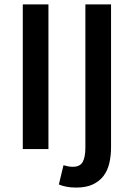

<svg xmlns="http://www.w3.org/2000/svg" viewBox="-20 -674 605 868"><path d="M83 0V-654H199V0ZM325 174Q299 174 279.5 170Q260 166 246 160L267 73Q277 76 287.5 78Q298 80 309 80Q342 80 354 58Q366 36 366 -7V-654H482V-8Q482 31 474 64.5Q466 98 447.5 122Q429 146 399 160Q369 174 325 174Z"/></svg>

Font: CV Source Sans Light
Style: Bold
Weight: 600
Designer: Paul D. Hunt
Foundry: Adobe Systems Incorporated
Version: Version 3.001